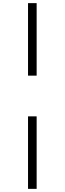

<svg xmlns="http://www.w3.org/2000/svg" viewBox="-20 -1006 413 1226"><path d="M159 -523V-986H214V-523ZM159 200V-263H214V200Z"/></svg>

Font: Inknut
Style: Antiqua
Weight: 400
Designer: Claus Eggers Srensen
Foundry: Claus Eggers Srensen
Version: Version 1.000; ttfautohint (v1.2) -l 7 -r 28 -G 50 -x 13 -D 